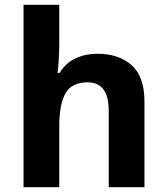

<svg xmlns="http://www.w3.org/2000/svg" viewBox="-20 -780 697 800"><path d="M227 -605Q227 -565 224.5 -528Q222 -491 220 -476H228Q254 -518 295 -537Q336 -556 386 -556Q475 -556 528.5 -508.5Q582 -461 582 -356V0H433V-319Q433 -437 345 -437Q278 -437 252.5 -390.5Q227 -344 227 -257V0H78V-760H227Z"/></svg>

Font: Noto Sans NKo Unjoined
Style: Bold
Weight: 700
Designer: Monotype Design Team
Foundry: Monotype Imaging Inc.
Version: Version 2.004